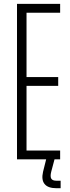

<svg xmlns="http://www.w3.org/2000/svg" viewBox="-20 -820 362 988"><path d="M67.5 0V-800H289.5V-754.5H116.5V-423.5H279.5V-378H116.5V-45.5H289.5V0ZM292 148.5H270Q227 148.5 209.5 127Q192 105.5 201.5 64L217.5 0H260.5L243.5 64Q237.5 88.5 243.8 99.2Q250 110 271 110H292Z"/></svg>

Font: Big Shoulders Text Thin ExtraLight
Style: Regular
Weight: 250
Version: Version 2.002